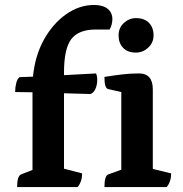

<svg xmlns="http://www.w3.org/2000/svg" viewBox="-20 -754 737 774"><path d="M49 0Q49 -44 65 -51L111 -69V-382L41 -383Q41 -402 45.5 -419.5Q50 -437 59 -443L113 -445Q121 -529 157 -594Q193 -659 246.5 -696.5Q300 -734 359 -734Q395 -734 414 -718.5Q433 -703 433 -677Q433 -655 422 -635H366Q297 -635 267.5 -596.5Q238 -558 238 -461V-451L367 -458Q372 -447 372 -434Q372 -411 364.5 -395Q357 -379 344 -375L238 -378V-74L311 -55Q311 -22 293 0ZM401 0Q401 -46 417 -51L469 -70V-383L416 -395Q401 -398 401 -444Q439 -450 472 -454Q505 -458 540 -458Q596 -458 596 -394V-73L670 -55Q670 -22 652 0ZM528 -542Q494 -542 476 -561.5Q458 -581 458 -611Q458 -642 479.5 -661.5Q501 -681 528 -681Q562 -681 580.5 -662Q599 -643 599 -611Q599 -582 577.5 -562Q556 -542 528 -542Z"/></svg>

Font: Petrona
Style: Bold
Weight: 700
Designer: Ringo R. Seeber
Foundry: Ringo R. Seeber
Version: Version 2.001; ttfautohint (v1.8.3)